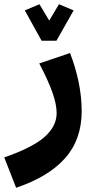

<svg xmlns="http://www.w3.org/2000/svg" viewBox="-56 -628 454 905"><path d="M-36 114Q97 68 154 17.5Q211 -33 211 -95Q211 -136 191 -192.5Q171 -249 129 -329L274 -378Q299 -315 314 -244Q329 -173 329 -104Q329 30 250.5 118Q172 206 20 257ZM176 -531 222 -608 291 -579 210 -436H140L61 -579L130 -608Z"/></svg>

Font: FiraGOUPP
Style: Bold
Weight: 700
Designer: bBox Type
Foundry: bBox Type GmbH
Version: Version 1.001